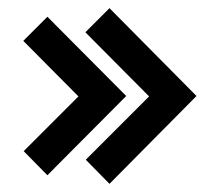

<svg xmlns="http://www.w3.org/2000/svg" viewBox="-20 -573 505 470"><path d="M248 -123 190 -182 345 -337 189 -494 248 -553 461 -338ZM96 -144 38 -203 172 -337 37 -473 96 -532 289 -338Z"/></svg>

Font: Kreon Medium
Style: Regular
Weight: 500
Version: Version 2.002